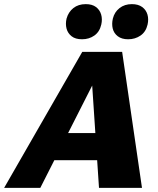

<svg xmlns="http://www.w3.org/2000/svg" viewBox="-51 -909 766 929"><path d="M428 0 391 -556H426L144 0H-31L347 -658H540L636 0ZM111 -134 188 -265H489L525 -134ZM346 -719Q314 -719 295.5 -733.5Q277 -748 271 -770.5Q265 -793 271 -819Q280 -851 304 -870Q328 -889 364 -889Q395 -889 413.5 -875Q432 -861 438.5 -838.5Q445 -816 439 -790Q431 -755 405.5 -737Q380 -719 346 -719ZM569 -719Q538 -719 519 -733.5Q500 -748 494.5 -770.5Q489 -793 495 -819Q503 -851 527.5 -870Q552 -889 587 -889Q618 -889 637 -875Q656 -861 662.5 -838.5Q669 -816 663 -790Q655 -755 629 -737Q603 -719 569 -719Z"/></svg>

Font: Ysabeau Office Black
Style: Italic
Weight: 900
Italic angle: -12°
Designer: Christian Thalmann (Catharsis Fonts)
Version: Version 2.001;gftools[0.9.30]; featfreeze: tnum,lnum,ss02